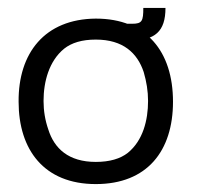

<svg xmlns="http://www.w3.org/2000/svg" viewBox="-20 -455 497 485"><path d="M222 10C352 10 417 -74 417 -198C417 -325 350 -408 222 -408C93 -407 26 -321 27 -198C27 -77 91 10 222 10ZM222 -46C153 -46 117 -80 102 -128C94 -151 90 -175 90 -200C90 -249 104 -301 142 -332C161 -347 187 -355 222 -355C291 -355 327 -321 343 -273C350 -249 354 -225 354 -200C354 -151 341 -100 303 -69C284 -54 257 -46 222 -46ZM311 -353C371 -353 398 -375 398 -435H342C342 -402 339 -395 314 -395H286L284 -353Z"/></svg>

Font: OSH Darker Grotesque Medium
Style: Regular
Weight: 500
Designer: Gabriel Lam
Foundry: TypeRant
Version: Version 1.000;Glyphs 3.1.1 (3148)